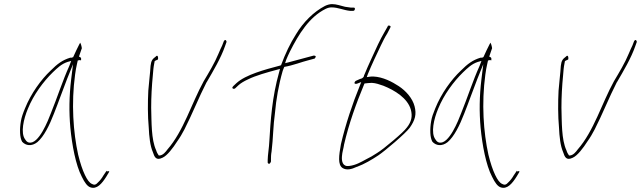

<svg xmlns="http://www.w3.org/2000/svg" viewBox="-20 -766 3125 936"><path d="M82 -176C75 -136 76 -95 88 -75C105 -56 134 -51 162 -73C194 -100 221 -155 243 -212C265 -267 285 -325 307 -381L336 -453L327 -380C317 -297 316 -220 323 -143C331 -60 349 39 379 96C393 125 406 142 420 147C452 159 477 129 499 94L512 72C514 70 512 69 507 68C500 72 500 69 500 63V66L485 88C477 102 468 114 458 123C448 135 439 137 429 131C416 126 405 110 394 87C382 62 371 29 361 -12C337 -121 327 -262 346 -402C348 -421 352 -438 355 -453L359 -471L367 -473C373 -473 375 -472 375 -471V-473C377 -482 375 -487 365 -490C370 -507 375 -518 379 -531C377 -545 373 -555 371 -558C371 -557 368 -553 366 -549C361 -539 343 -503 336 -486V-488C331 -484 331 -485 323 -485C284 -473 260 -455 227 -422C180 -378 131 -310 102 -238C92 -214 85 -194 82 -176ZM116 -236C144 -305 192 -369 237 -413C259 -434 279 -454 309 -464L327 -469L318 -445C286 -375 259 -290 228 -214C215 -180 169 -61 121 -71C113 -73 108 -78 103 -86C79 -117 95 -186 116 -236Z M714 -445C712 -409 706 -365 703 -324C700 -267 700 -199 705 -146C707 -99 712 -55 725 -25C733 0 741 18 772 3C795 -7 823 -44 844 -77C857 -95 868 -114 879 -135C916 -207 949 -291 987 -365L988 -366C1020 -421 1057 -483 1077 -541L1082 -555C1085 -563 1085 -562 1084 -564C1080 -578 1071 -569 1068 -557L1063 -544C1059 -535 1052 -522 1045 -504C1027 -460 998 -412 973 -370C914 -263 875 -127 796 -37C789 -27 774 -8 757 -8H754C749 -17 746 -18 741 -34C717 -86 719 -170 717 -241C717 -294 720 -347 725 -398C727 -422 728 -438 732 -457L734 -468C739 -472 750 -475 750 -476C752 -484 750 -494 746 -494C742 -494 740 -492 740 -490H739C723 -478 717 -471 714 -445Z M1113 -340C1112 -337 1114 -333 1120 -333C1122 -333 1125 -334 1126 -335L1142 -350C1153 -360 1169 -370 1189 -379C1227 -398 1282 -413 1330 -426L1345 -430L1341 -415C1306 -292 1299 -177 1293 -77C1292 -49 1285 -8 1285 14V26C1285 28 1285 28 1288 31C1293 37 1300 26 1301 21V9C1301 1 1301 -12 1304 -28C1312 -93 1311 -148 1321 -220C1326 -278 1338 -351 1358 -420C1359 -424 1364 -435 1366 -440C1405 -446 1457 -466 1479 -471L1512 -480C1514 -480 1514 -480 1515 -482C1524 -493 1517 -495 1509 -495L1479 -487C1459 -482 1428 -473 1386 -462L1370 -458L1375 -474C1380 -488 1387 -500 1393 -514C1436 -599 1487 -683 1568 -723C1578 -728 1588 -730 1596 -730C1629 -730 1655 -716 1687 -713H1701C1706 -713 1709 -716 1710 -721C1711 -726 1709 -729 1704 -729H1690C1682 -730 1673 -731 1662 -733C1641 -738 1620 -746 1599 -746C1589 -746 1576 -743 1564 -737C1510 -709 1459 -659 1423 -599C1395 -555 1371 -505 1350 -448L1344 -446C1272 -427 1178 -402 1133 -361L1118 -347C1117 -345 1113 -342 1113 -340Z M1710 -367C1704 -357 1714 -355 1723 -359L1741 -366L1734 -348C1699 -262 1665 -162 1642 -63C1632 -7 1626 37 1650 53C1669 65 1693 60 1720 47H1721C1756 34 1792 13 1825 -9C1855 -29 1958 -116 1978 -144C1990 -161 1999 -178 2003 -195C2007 -212 2006 -229 2001 -248C1991 -287 1959 -323 1924 -346C1892 -367 1847 -391 1800 -393C1794 -393 1788 -393 1782 -392L1768 -390L1773 -404C1793 -453 1816 -501 1837 -545C1847 -565 1855 -583 1868 -603L1882 -630C1884 -633 1884 -635 1884 -638C1883 -640 1872 -645 1870 -638V-637L1854 -609C1843 -590 1833 -571 1823 -550C1801 -502 1777 -452 1756 -401L1755 -400C1755 -400 1756 -389 1742 -383C1742 -383 1736 -381 1735 -381L1715 -372C1713 -371 1713 -371 1710 -367ZM1657 -59V-60C1681 -164 1717 -263 1754 -352L1757 -359C1768 -360 1779 -362 1792 -362H1793C1812 -361 1829 -355 1849 -348C1904 -326 1967 -288 1983 -231C1987 -216 1988 -201 1985 -187C1982 -173 1975 -159 1964 -145C1953 -130 1930 -109 1897 -81C1863 -52 1836 -31 1818 -20C1800 -8 1781 3 1764 11C1740 24 1715 39 1683 43C1650 48 1645 20 1647 -4C1648 -23 1655 -44 1657 -59Z M2082 -176C2075 -136 2076 -95 2088 -75C2105 -56 2134 -51 2162 -73C2194 -100 2221 -155 2243 -212C2265 -267 2285 -325 2307 -381L2336 -453L2327 -380C2317 -297 2316 -220 2323 -143C2331 -60 2349 39 2379 96C2393 125 2406 142 2420 147C2452 159 2477 129 2499 94L2512 72C2514 70 2512 69 2507 68C2500 72 2500 69 2500 63V66L2485 88C2477 102 2468 114 2458 123C2448 135 2439 137 2429 131C2416 126 2405 110 2394 87C2382 62 2371 29 2361 -12C2337 -121 2327 -262 2346 -402C2348 -421 2352 -438 2355 -453L2359 -471L2367 -473C2373 -473 2375 -472 2375 -471V-473C2377 -482 2375 -487 2365 -490C2370 -507 2375 -518 2379 -531C2377 -545 2373 -555 2371 -558C2371 -557 2368 -553 2366 -549C2361 -539 2343 -503 2336 -486V-488C2331 -484 2331 -485 2323 -485C2284 -473 2260 -455 2227 -422C2180 -378 2131 -310 2102 -238C2092 -214 2085 -194 2082 -176ZM2116 -236C2144 -305 2192 -369 2237 -413C2259 -434 2279 -454 2309 -464L2327 -469L2318 -445C2286 -375 2259 -290 2228 -214C2215 -180 2169 -61 2121 -71C2113 -73 2108 -78 2103 -86C2079 -117 2095 -186 2116 -236Z M2714 -445C2712 -409 2706 -365 2703 -324C2700 -267 2700 -199 2705 -146C2707 -99 2712 -55 2725 -25C2733 0 2741 18 2772 3C2795 -7 2823 -44 2844 -77C2857 -95 2868 -114 2879 -135C2916 -207 2949 -291 2987 -365L2988 -366C3020 -421 3057 -483 3077 -541L3082 -555C3085 -563 3085 -562 3084 -564C3080 -578 3071 -569 3068 -557L3063 -544C3059 -535 3052 -522 3045 -504C3027 -460 2998 -412 2973 -370C2914 -263 2875 -127 2796 -37C2789 -27 2774 -8 2757 -8H2754C2749 -17 2746 -18 2741 -34C2717 -86 2719 -170 2717 -241C2717 -294 2720 -347 2725 -398C2727 -422 2728 -438 2732 -457L2734 -468C2739 -472 2750 -475 2750 -476C2752 -484 2750 -494 2746 -494C2742 -494 2740 -492 2740 -490H2739C2723 -478 2717 -471 2714 -445Z"/></svg>

Font: Stray Cat
Style: ExLtObl
Weight: 200
Version: Version 1.0